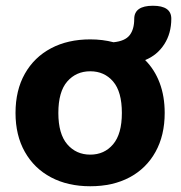

<svg xmlns="http://www.w3.org/2000/svg" viewBox="-20 -638 628 668"><path d="M294 -100Q343 -100 373.5 -136Q404 -172 404 -245Q404 -319 373.5 -354.5Q343 -390 294 -390Q245 -390 214 -354.5Q183 -319 183 -245Q183 -172 214 -136Q245 -100 294 -100ZM294 10Q216 10 157.5 -21Q99 -52 66.5 -109.5Q34 -167 34 -245Q34 -324 66.5 -381.5Q99 -439 157.5 -470Q216 -501 294 -501Q337 -501 375 -491Q415 -495 431 -515.5Q447 -536 447 -572Q447 -618 512 -618Q576 -618 576 -573Q576 -522 551.5 -484Q527 -446 485 -429Q518 -396 535.5 -349.5Q553 -303 553 -245Q553 -167 521 -109.5Q489 -52 431 -21Q373 10 294 10Z"/></svg>

Font: Chiron GoRound TC
Style: Bold
Weight: 700
Designer: Ryoko NISHIZUKA 西塚涼子 (kana, bopomofo & ideographs); Paul D. Hunt (Latin, Greek & Cyrillic); Sandoll Communications 산돌커뮤니
Foundry: Adobe
Version: Version 1.000;hotconv 1.1.1;makeotfexe 2.6.0